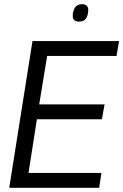

<svg xmlns="http://www.w3.org/2000/svg" viewBox="-20 -896 588 916"><path d="M24 0 135 -700H548L536 -629H205L167 -398H479L466 -327H156L116 -71H464L453 0ZM358 -793Q327 -793 327 -820Q327 -842 337 -859Q347 -876 370 -876Q401 -876 401 -848Q401 -826 391.5 -809.5Q382 -793 358 -793Z"/></svg>

Font: Georama
Style: Italic
Weight: 400
Italic angle: -9°
Designer: Jean-Baptiste Levee
Foundry: Production Type
Version: Version 1.000